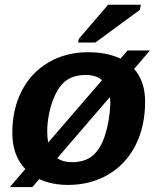

<svg xmlns="http://www.w3.org/2000/svg" viewBox="-20 -753 651 792"><path d="M84.5 -55.7Q30.8 -111.8 30.8 -204.6Q30.8 -302.7 69.8 -378.4Q108.9 -454.1 180.4 -495.8Q252 -537.6 343.8 -537.6Q421.4 -537.6 477.1 -511.2L506.3 -544.9H598.6L533.2 -468.8Q578.6 -417.5 578.6 -333.5Q578.6 -232.4 539.1 -153.8Q499 -75.2 426 -32.7Q353 9.8 261.2 9.8Q193.4 9.8 142.1 -14.2L113.8 18.6H20.5ZM174.8 -210.4Q174.8 -187.5 178.7 -165L400.9 -422.4Q376.5 -443.8 333.5 -443.8Q278.3 -443.8 245.1 -414.6Q223.1 -395 207.3 -361.1Q191.4 -327.1 183.1 -287.4Q174.8 -247.6 174.8 -210.4ZM435.1 -323.2Q435.1 -340.3 433.1 -352.5L216.3 -100.6Q240.2 -84 276.4 -84Q331.1 -84 363.3 -111.8Q395 -139.2 413.3 -195.3Q431.6 -251.5 435.1 -323.2ZM557.1 -712.4 373.5 -577.6H302.2L305.2 -592.8L425.8 -733.4H561Z"/></svg>

Font: Arimo
Style: Bold Italic
Weight: 700
Italic angle: -12°
Designer: Steve Matteson
Foundry: Monotype Imaging Inc.
Version: Version 1.33